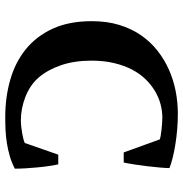

<svg xmlns="http://www.w3.org/2000/svg" viewBox="-2 -712 725 762"><g transform="rotate(90 361.0 -330.5)"><path d="M593.3 -198.7H631.8Q635.3 -183.6 638.4 -162.1Q641.6 -140.6 643.8 -116.9Q646 -93.3 647.5 -69.6Q648.9 -45.9 648.9 -26.4Q624.5 -13.7 599.1 -6.3Q573.7 1 547.9 5.1Q522 9.3 495.8 10.5Q469.7 11.7 444.3 11.7Q365.7 11.7 296.4 -8.1Q227.1 -27.8 175.3 -69.6Q123.5 -111.3 93.5 -176.3Q63.5 -241.2 63.5 -332Q63.5 -392.1 78.4 -440.7Q93.3 -489.3 119.4 -527.1Q145.5 -564.9 180.7 -592.5Q215.8 -620.1 256.6 -638.2Q297.4 -656.2 341.8 -664.8Q386.2 -673.3 430.7 -673.3Q461.4 -673.3 493.2 -670.7Q524.9 -668 553.7 -663.3Q582.5 -658.7 606.4 -652.6Q630.4 -646.5 646.5 -640.1Q646.5 -627 644.5 -603.5Q642.6 -580.1 639.4 -553.7Q636.2 -527.3 632.3 -501.7Q628.4 -476.1 624.5 -458.5H584.5L532.7 -601.6Q528.3 -603.5 518.1 -605.2Q507.8 -606.9 495.1 -608.4Q482.4 -609.9 469.5 -610.8Q456.5 -611.8 446.3 -611.8Q420.9 -611.8 394.3 -605Q367.7 -598.1 342.5 -583.5Q317.4 -568.8 295.2 -546.4Q272.9 -523.9 256.3 -492.7Q239.7 -461.4 230 -420.9Q220.2 -380.4 220.2 -330.6Q220.2 -262.2 238.5 -209.2Q256.8 -156.2 287.1 -121.1Q302.2 -103.5 321.8 -90.3Q341.3 -77.1 363.8 -68.4Q386.2 -59.6 409.9 -54.9Q433.6 -50.3 457 -50.3Q470.2 -50.3 484.1 -52Q498 -53.7 510.5 -55.9Q522.9 -58.1 532.7 -60.8Q542.5 -63.5 546.9 -65.9Z"/></g></svg>

Font: PT Astra Serif
Style: Bold
Weight: 700
Designer: A.Korolkova, I. Chaeva
Foundry: ParaType Ltd
Version: Version 1.002